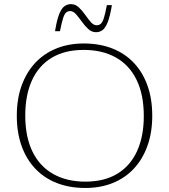

<svg xmlns="http://www.w3.org/2000/svg" viewBox="-20 -924 840 954"><path d="M396 -708Q475 -708 538 -683.2Q601 -658.5 645.2 -611.5Q689.5 -564.5 713 -498.2Q736.5 -432 736.5 -349Q736.5 -265.5 712.5 -199Q688.5 -132.5 644.8 -85.8Q601 -39 539.8 -14.5Q478.5 10 404 10Q325 10 262 -14.8Q199 -39.5 154.8 -86.5Q110.5 -133.5 87 -199.8Q63.5 -266 63.5 -349Q63.5 -432.5 87.5 -498.8Q111.5 -565 155.2 -611.8Q199 -658.5 260.2 -683.2Q321.5 -708 396 -708ZM404 -21.5Q499 -21.5 563.8 -61.2Q628.5 -101 661.5 -174.2Q694.5 -247.5 694.5 -347Q694.5 -454 658.5 -527.5Q622.5 -601 555.5 -638.5Q488.5 -676 396 -676Q301 -676 236.2 -636.5Q171.5 -597 138.5 -524Q105.5 -451 105.5 -350.5Q105.5 -244 141.5 -170.5Q177.5 -97 244.8 -59.2Q312 -21.5 404 -21.5ZM536 -898.5Q526.5 -842 515 -813.2Q503.5 -784.5 489.2 -774.2Q475 -764 457.5 -764Q435.5 -764 418.2 -780Q401 -796 386.5 -816.5Q372 -837 358 -853Q344 -869 329 -869Q317 -869 308.8 -862Q300.5 -855 293.5 -833.8Q286.5 -812.5 278 -769H253.5Q262.5 -825.5 274.2 -854.2Q286 -883 300.5 -893.2Q315 -903.5 332.5 -903.5Q354.5 -903.5 371.5 -887.5Q388.5 -871.5 403 -850.8Q417.5 -830 431.2 -814.2Q445 -798.5 460 -798.5Q472 -798.5 480.5 -805.5Q489 -812.5 496 -834Q503 -855.5 511 -898.5Z"/></svg>

Font: Newsreader 9pt ExtraLight
Style: Regular
Weight: 250
Designer: Hugues Gentile
Foundry: Production Type
Version: Version 1.003